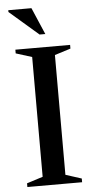

<svg xmlns="http://www.w3.org/2000/svg" viewBox="-60 -919 467 954"><g transform="rotate(-5 174.0 -442.0)"><path d="M310 -18.5V0H37V-18.5L117 -44V-641.5L37 -666.5V-685H310V-666.5L230.5 -641.5V-44ZM192 -749.5H163.5L19 -874.5V-883.5H134.5Z"/></g></svg>

Font: Newsreader 36pt Medium
Style: Regular
Weight: 500
Designer: Hugues Gentile
Foundry: Production Type
Version: Version 1.003